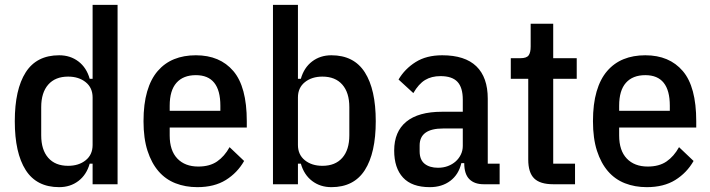

<svg xmlns="http://www.w3.org/2000/svg" viewBox="-20 -760 2930 792"><path d="M362 -85H350Q337 -39 303.5 -13.5Q270 12 224 12Q131 12 86 -58.5Q41 -129 41 -260Q41 -391 86 -461.5Q131 -532 224 -532Q270 -532 303.5 -506.5Q337 -481 350 -435H362V-740H465V0H362ZM261 -76Q305 -76 333.5 -99Q362 -122 362 -162V-358Q362 -398 333.5 -421Q305 -444 261 -444Q208 -444 179 -411Q150 -378 150 -318V-202Q150 -142 179 -109Q208 -76 261 -76Z M794 12Q745 12 704 -4Q663 -20 634 -53.5Q605 -87 588.5 -138Q572 -189 572 -260Q572 -331 587 -382.5Q602 -434 630.5 -467Q659 -500 698.5 -516Q738 -532 788 -532Q887 -532 942.5 -467Q998 -402 998 -260V-234H680V-201Q680 -139 711.5 -106Q743 -73 798 -73Q845 -73 875.5 -94Q906 -115 927 -153L987 -96Q959 -47 911.5 -17.5Q864 12 794 12ZM788 -450Q736 -450 708 -418.5Q680 -387 680 -324V-303H889V-324Q889 -450 788 -450Z M1106 -740H1209V-435H1221Q1234 -481 1267.5 -506.5Q1301 -532 1347 -532Q1440 -532 1485 -461.5Q1530 -391 1530 -260Q1530 -129 1485 -58.5Q1440 12 1347 12Q1301 12 1267.5 -13.5Q1234 -39 1221 -85H1209V0H1106ZM1310 -76Q1363 -76 1392 -109Q1421 -142 1421 -202V-318Q1421 -378 1392 -411Q1363 -444 1310 -444Q1266 -444 1237.5 -421Q1209 -398 1209 -358V-162Q1209 -122 1237.5 -99Q1266 -76 1310 -76Z M1975 0Q1937 0 1916 -21Q1895 -42 1895 -87H1883Q1872 -40 1837.5 -14Q1803 12 1753 12Q1679 12 1642.5 -27.5Q1606 -67 1606 -139Q1606 -217 1656 -258Q1706 -299 1803 -299H1889V-349Q1889 -399 1867 -422.5Q1845 -446 1797 -446Q1760 -446 1733.5 -430Q1707 -414 1685 -376L1624 -432Q1650 -476 1694.5 -504Q1739 -532 1804 -532Q1898 -532 1945 -486.5Q1992 -441 1992 -353V-85H2041V0ZM1787 -68Q1809 -68 1827.5 -75Q1846 -82 1859.5 -94Q1873 -106 1881 -122.5Q1889 -139 1889 -158V-230H1808Q1711 -230 1711 -160V-136Q1711 -101 1731.5 -84.5Q1752 -68 1787 -68Z M2262 0Q2208 0 2183.5 -24Q2159 -48 2159 -102V-435H2087V-520H2127Q2152 -520 2160.5 -531.5Q2169 -543 2169 -568V-662H2262V-520H2359V-435H2262V-85H2352V0Z M2648 12Q2599 12 2558 -4Q2517 -20 2488 -53.5Q2459 -87 2442.5 -138Q2426 -189 2426 -260Q2426 -331 2441 -382.5Q2456 -434 2484.5 -467Q2513 -500 2552.5 -516Q2592 -532 2642 -532Q2741 -532 2796.5 -467Q2852 -402 2852 -260V-234H2534V-201Q2534 -139 2565.5 -106Q2597 -73 2652 -73Q2699 -73 2729.5 -94Q2760 -115 2781 -153L2841 -96Q2813 -47 2765.5 -17.5Q2718 12 2648 12ZM2642 -450Q2590 -450 2562 -418.5Q2534 -387 2534 -324V-303H2743V-324Q2743 -450 2642 -450Z"/></svg>

Font: IBM Plex Sans Cond Medm
Style: Regular
Weight: 500
Width: 3
Designer: Mike Abbink, Paul van der Laan, Pieter van Rosmalen
Foundry: Bold Monday
Version: Version 1.3